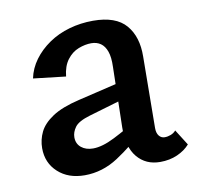

<svg xmlns="http://www.w3.org/2000/svg" viewBox="-57 -488 574 554"><g transform="rotate(-10 229.5 -210.5)"><path d="M370 7Q328 7 303 -23Q278 -53 279 -110L283 -287Q284 -315 278 -332Q272 -349 260.5 -357Q249 -365 233 -365Q215 -365 195.5 -357.5Q176 -350 162 -331.5Q148 -313 145 -283L50 -294Q56 -323 74 -347.5Q92 -372 119 -390.5Q146 -409 179.5 -418.5Q213 -428 249 -428Q316 -428 345.5 -393.5Q375 -359 374 -301L372 -92Q372 -77 378.5 -69Q385 -61 395 -61Q404 -61 413 -64.5Q422 -68 428 -75L457 -29Q443 -13 420.5 -3Q398 7 370 7ZM149 7Q101 7 71 -20.5Q41 -48 41 -91Q41 -116 52 -138.5Q63 -161 91 -179.5Q119 -198 170 -210L334 -249L339 -203L193 -160Q159 -150 148.5 -135.5Q138 -121 138 -106Q138 -87 151.5 -76Q165 -65 186 -65Q213 -65 249.5 -83.5Q286 -102 331 -129L337 -95Q293 -53 247 -23Q201 7 149 7Z"/></g></svg>

Font: Ysabeau SemiBold
Style: Regular
Weight: 600
Designer: Christian Thalmann (Catharsis Fonts)
Version: Version 2.000;gftools[0.9.27.dev2+g8671c4b]